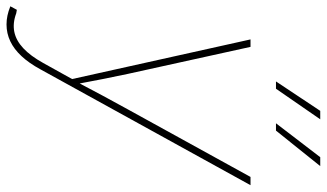

<svg xmlns="http://www.w3.org/2000/svg" viewBox="-240 -568 1002 589"><g transform="rotate(90 261.5 -274.0)"><path d="M-13.2 195.8 -2.4 175.8 8.3 177.7Q38.6 189 65.2 183.6Q91.8 178.2 115.5 156Q139.2 133.8 160.6 95.2L210 6.3L88.4 -541H111.3L194.3 -164.1Q202.6 -125.5 210.2 -86.7Q217.8 -47.9 225.1 -8.8H219.2Q239.7 -47.9 260.5 -86.7Q281.2 -125.5 302.7 -164.1L510.3 -541H535.6L180.2 103.5Q161.1 138.7 139.6 161.6Q118.2 184.6 94 196Q69.8 207.5 42.5 207.5Q28.8 207.5 15.1 204.6Q1.5 201.7 -13.2 195.8ZM239.7 -619.1H217.3L307.6 -754.9H333.5ZM368.2 -619.1H345.7L449.7 -754.9H477.1Z"/></g></svg>

Font: Inter 17pt Thin
Style: Italic
Weight: 250
Italic angle: -9.3988°
Version: Version 4.001;git-66647c0bb